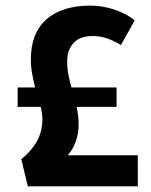

<svg xmlns="http://www.w3.org/2000/svg" viewBox="-20 -657 534 677"><path d="M78.1 0 55.1 -95.7Q90.9 -124.5 110.1 -159Q129.4 -193.5 129.4 -236.6Q129.4 -247.3 127.8 -258.2Q126.3 -269.2 123.8 -280.2H42.2V-348.7H103.9Q98.1 -371.4 93.5 -396Q88.8 -420.5 88.8 -447.8Q88.8 -540 143.5 -588.6Q198.3 -637.2 299.4 -637.2Q340.8 -637.2 382.4 -623.4Q424.1 -609.7 455.2 -585.7L406.5 -498.4Q380.2 -514.1 356.2 -522Q332.2 -530 306.9 -530Q262.6 -530 239.7 -505.9Q216.8 -481.7 216.8 -440Q216.8 -416.6 221.2 -394Q225.7 -371.4 231.7 -348.7H391V-280.2H250.3Q253.4 -265.3 255.3 -249.9Q257.3 -234.4 257.3 -218.3Q257.3 -188.3 247.6 -159.6Q238 -130.9 218.9 -109.5H465.8L465.9 0Z"/></svg>

Font: Anaheim
Style: Regular
Weight: 400
Designer: Vernon Adams
Foundry: Vernon Adams
Version: Version 2.001